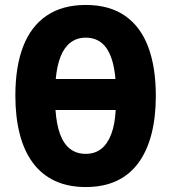

<svg xmlns="http://www.w3.org/2000/svg" viewBox="-20 -745 691 775"><path d="M609 -358Q609 -272 591.5 -204Q574 -136 539 -88Q504 -40 451 -15Q398 10 326 10Q255 10 201.5 -15Q148 -40 112.5 -88Q77 -136 59.5 -204.5Q42 -273 42 -359Q42 -476 73.5 -557.5Q105 -639 168.5 -682Q232 -725 326 -725Q422 -725 485 -681Q548 -637 578.5 -555Q609 -473 609 -358ZM326 -124Q363 -124 388.5 -144Q414 -164 429 -203.5Q444 -243 447 -301H204Q208 -243 222.5 -203.5Q237 -164 263 -144Q289 -124 326 -124ZM326 -593Q291 -593 265.5 -574Q240 -555 225 -518Q210 -481 205 -426H446Q439 -509 409.5 -551Q380 -593 326 -593Z"/></svg>

Font: Noto Sans Display Condensed ExtraBold
Style: Regular
Weight: 800
Width: 3
Designer: Monotype Design Team
Foundry: Monotype Imaging Inc.
Version: Version 2.003